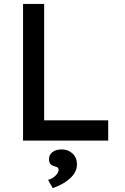

<svg xmlns="http://www.w3.org/2000/svg" viewBox="-20 -720 639 983"><path d="M98 0V-700H206V-104H534V0ZM250 243 226 201Q247 196 263.5 180Q280 164 280 149Q280 143 276.5 139Q273 135 261 132Q243 127 237 118Q231 109 231 94Q231 72 249 58.5Q267 45 296 45Q329 45 351.5 66Q374 87 374 122Q374 160 340 192Q306 224 250 243Z"/></svg>

Font: Readex Pro
Style: Regular
Weight: 400
Designer: Bonnie Shaver-Troup, Thomas Jockin
Foundry: Lexend
Version: Version 1.204; ttfautohint (v1.8.4.7-5d5b)